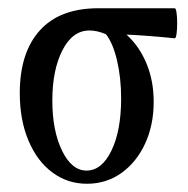

<svg xmlns="http://www.w3.org/2000/svg" viewBox="-20 -435 457 466"><path d="M191 11Q144 11 107 -16.5Q70 -44 49 -94Q28 -144 28 -209Q28 -307 76.5 -361Q125 -415 219 -415H404Q407 -415 408.5 -404Q410 -393 410 -378.5Q410 -364 408.5 -353Q407 -342 404 -342Q376 -345 344 -347.5Q312 -350 287 -351Q318 -323 335.5 -281Q353 -239 353 -188Q353 -131 332 -86Q311 -41 274.5 -15Q238 11 191 11ZM190 -21Q227 -21 250.5 -69.5Q274 -118 274 -196Q274 -246 264 -288.5Q254 -331 237 -352Q216 -361 197 -361Q156 -361 131.5 -313Q107 -265 107 -191Q107 -118 130.5 -69.5Q154 -21 190 -21Z"/></svg>

Font: Junicode Two Beta Condensed
Style: Regular
Weight: 400
Width: 3
Designer: Peter S. Baker
Foundry: Briery Creek Software
Version: Version 1.053; ttfautohint (v1.8.4)